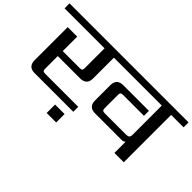

<svg xmlns="http://www.w3.org/2000/svg" viewBox="-119 -1035 1613 1613"><g transform="rotate(45 687.0 -228.5)"><path d="M495 165V65H608V165ZM1394 -622V-563H1246V0H1135V-134Q1125 -120 1099 -120H785Q708 -120 708 -198V-377Q708 -455 785 -455H1090V-396H843Q824 -396 817.5 -390Q811 -384 811 -365V-209Q811 -191 817.5 -184.5Q824 -178 843 -178H1096Q1117 -178 1126 -186.5Q1135 -195 1135 -216V-563H566V-316Q566 -239 488 -239H223V-90Q223 -71 229.5 -65Q236 -59 255 -59H646V0H187Q110 0 110 -78V-470H223V-298H424Q444 -298 449.5 -304Q455 -310 455 -329V-563H-20V-622Z"/></g></svg>

Font: Sarpanch Medium
Style: Regular
Weight: 500
Designer: Manushi Parikh (Devanagari and Latin), Jyotish Sonowal (Devanagari)
Foundry: Indian Type Foundry
Version: Version 2.004;PS 1.0;hotconv 1.0.78;makeotf.lib2.5.61930; tt